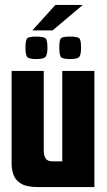

<svg xmlns="http://www.w3.org/2000/svg" viewBox="-20 -757 434 777"><path d="M133 0Q88 0 65 -14Q42 -28 34.5 -50Q27 -72 27 -94V-470H157V-151Q157 -128 164.5 -116Q172 -104 193 -104H232V-470H362V0ZM263 -518Q230 -518 225 -528.5Q220 -539 220 -564Q220 -591 225 -600Q230 -609 263 -609Q297 -609 302.5 -600Q308 -591 308 -564Q308 -539 302 -528.5Q296 -518 263 -518ZM126 -518Q94 -518 88.5 -528.5Q83 -539 83 -564Q83 -591 88.5 -600Q94 -609 126 -609Q160 -609 166 -600Q172 -591 172 -564Q172 -539 165.5 -528.5Q159 -518 126 -518ZM111 -634 204 -737H315L193 -634Z"/></svg>

Font: Smooch Sans ExtraBold
Style: Regular
Weight: 800
Designer: Robert E. Leuschke
Foundry: Robert E. Leuschke
Version: Version 1.010